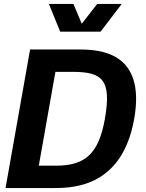

<svg xmlns="http://www.w3.org/2000/svg" viewBox="-20 -950 738 970"><path d="M8 0H253C357 0 598 -10 658 -350C718 -690 481 -700 377 -700H132ZM176 -113 260 -587H347C499 -587 544 -545 510 -350C479 -175 412 -113 263 -113ZM227 -930 284 -790H488L595 -930H471L393 -830L351 -930Z"/></svg>

Font: Uncut Sans
Style: Bold Italic
Weight: 700
Italic angle: -10°
Designer: Kasper Nordkvist
Foundry: Uncut Type
Version: Version 1.111;FEAKit 1.0